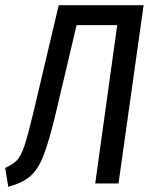

<svg xmlns="http://www.w3.org/2000/svg" viewBox="-34 -709 591 742"><path d="M424 0H334L419 -612H262L181 -269Q155 -161 134 -107.5Q113 -54 83 -28Q53 -2 -2 13L-14 -60Q17 -74 32 -90Q47 -106 60 -144.5Q73 -183 94 -270L193 -689H521Z"/></svg>

Font: Fira Sans Extra Condensed
Style: Italic
Weight: 400
Width: 3
Italic angle: -8°
Designer: Carrois Corporate & Edenspiekermann AG
Foundry: Carrois Corporate GbR & Edenspiekermann AG
Version: Version 4.203